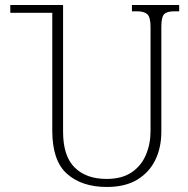

<svg xmlns="http://www.w3.org/2000/svg" viewBox="-20 -734 748 764"><path d="M693 -714V-689H674Q644 -689 633 -677.5Q622 -666 622 -627V-210Q622 -147 598 -97.5Q574 -48 526 -19Q478 10 405 10Q306 10 247 -42Q188 -94 188 -214V-683H21V-714H231V-210Q231 -113 277 -67.5Q323 -22 404 -22Q465 -22 503.5 -48Q542 -74 560.5 -117.5Q579 -161 579 -212V-627Q579 -666 566 -677.5Q553 -689 526 -689H505V-714Z"/></svg>

Font: Noto Serif Georgian SemiCondensed ExtraLight
Style: Regular
Weight: 200
Width: 4
Designer: Monotype Design Team, Akaki Razmadze
Foundry: Google LLC
Version: Version 2.003; ttfautohint (v1.8.4.7-5d5b)